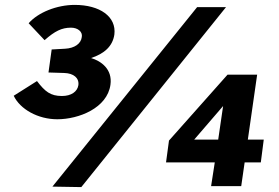

<svg xmlns="http://www.w3.org/2000/svg" viewBox="-20 -760 1139 784"><path d="M97 -665 162 -596C204 -633 232 -647 270 -647C298 -647 318 -630 314 -609C311 -582 285 -563 245 -561L191 -558L178 -464L242 -462C281 -461 304 -441 300 -412C296 -386 271 -368 233 -368C186 -368 164 -386 131 -429L36 -369C62 -314 135 -273 214 -273C302 -273 418 -319 431 -414C440 -478 392 -511 352 -523C406 -541 440 -571 447 -619C456 -692 388 -740 285 -740C212 -740 135 -709 97 -665ZM903 -731H785L194 2L312 4ZM909 -455 670 -186 658 -97H857L842 0H965L979 -97H1045L1057 -190H992L1030 -455ZM773 -190 891 -327 871 -190Z"/></svg>

Font: United Sans Black
Style: Italic
Weight: 900
Italic angle: -8°
Designer: Pablo Impallari, Rodrigo Fuenzalida (Modified by Dan O. Williams)
Version: Version 1.000;PS 001.000;hotconv 1.0.88;makeotf.lib2.5.64775